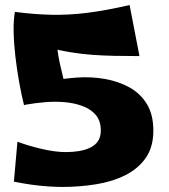

<svg xmlns="http://www.w3.org/2000/svg" viewBox="-20 -727 667 760"><path d="M226 13Q204 13 172 11Q140 9 104.5 4Q69 -1 35 -8L49 -166Q92 -150 145 -137.5Q198 -125 241 -125Q268 -125 292.5 -129Q317 -133 337 -142.5Q357 -152 368 -168.5Q379 -185 379 -210Q379 -248 360 -271Q341 -294 308.5 -306.5Q276 -319 237 -322.5Q198 -326 158 -322.5Q118 -319 84 -313L177 -405Q228 -416 284.5 -420Q341 -424 395 -414.5Q449 -405 492.5 -381Q536 -357 561.5 -315Q587 -273 587 -210Q587 -145 557 -102Q527 -59 476 -33.5Q425 -8 360 2.5Q295 13 226 13ZM75 -311Q65 -351 56 -401Q47 -451 41 -502.5Q35 -554 34 -600.5Q33 -647 39 -680L203 -659Q202 -620 203 -589Q204 -558 207.5 -530Q211 -502 217 -475Q223 -448 230.5 -418Q238 -388 248 -350ZM532 -505Q476 -505 431 -506Q386 -507 345 -510Q304 -513 260.5 -520Q217 -527 163 -541Q109 -555 39 -577V-680Q115 -670 184 -668.5Q253 -667 327.5 -676.5Q402 -686 493 -707Z"/></svg>

Font: Marhey Light SemiBold
Style: Regular
Weight: 600
Version: Version 1.000